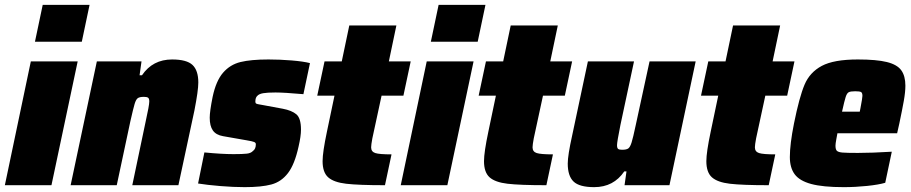

<svg xmlns="http://www.w3.org/2000/svg" viewBox="-29 -763 3754 791"><path d="M115 -591 147 -743H340L308 -591ZM-9 0 98 -510H291L183 0Z M370 -510H554L546 -453H556Q600 -518 680 -518Q740 -518 764 -495.5Q788 -473 788 -423Q788 -390 772 -308L706 0H516L571 -262Q586 -329 586 -345Q586 -357 581 -360.5Q576 -364 564 -364Q546 -364 538.5 -358.5Q531 -353 525.5 -334.5Q520 -316 508 -263L452 0H262Z M787 -7 813 -135Q885 -128 933 -128Q971 -128 988 -130Q1005 -132 1013 -141Q1025 -149 1025 -169Q1025 -175 1018 -178Q1011 -181 987 -185L890 -202Q861 -207 848 -225.5Q835 -244 835 -278Q835 -304 847 -364Q861 -430 890 -463.5Q919 -497 962 -507.5Q1005 -518 1077 -518Q1124 -518 1172.5 -514Q1221 -510 1248 -503L1221 -375Q1141 -382 1106 -382Q1072 -382 1055 -379Q1038 -376 1031 -368Q1023 -361 1023 -344Q1023 -338 1027 -336Q1031 -334 1041 -332.5Q1051 -331 1055 -330L1136 -315Q1173 -308 1192 -292Q1211 -276 1211 -229Q1211 -202 1201 -159Q1185 -86 1157.5 -50Q1130 -14 1089 -3Q1048 8 979 8Q933 8 878.5 3.5Q824 -1 787 -7Z M1300 -99Q1300 -136 1318 -221L1349 -369H1278L1308 -510H1379L1410 -658H1604L1573 -510H1663L1633 -369H1543L1505 -193Q1500 -166 1500 -156Q1500 -138 1517 -132.5Q1534 -127 1584 -127L1557 0Q1448 0 1397 -6Q1346 -12 1323 -32.5Q1300 -53 1300 -99Z M1746 -591 1778 -743H1971L1939 -591ZM1622 0 1729 -510H1922L1814 0Z M1965 -99Q1965 -136 1983 -221L2014 -369H1943L1973 -510H2044L2075 -658H2269L2238 -510H2328L2298 -369H2208L2170 -193Q2165 -166 2165 -156Q2165 -138 2182 -132.5Q2199 -127 2249 -127L2222 0Q2113 0 2062 -6Q2011 -12 1988 -32.5Q1965 -53 1965 -99Z M2310 -89Q2310 -123 2328 -204L2393 -510H2583L2527 -248Q2513 -178 2513 -165Q2513 -153 2517.5 -149.5Q2522 -146 2534 -146Q2552 -146 2559.5 -151.5Q2567 -157 2573 -176Q2579 -195 2590 -247L2647 -510H2837L2729 0H2544L2552 -57H2543Q2499 8 2419 8Q2358 8 2334 -15Q2310 -38 2310 -89Z M2881 -99Q2881 -136 2899 -221L2930 -369H2859L2889 -510H2960L2991 -658H3185L3154 -510H3244L3214 -369H3124L3086 -193Q3081 -166 3081 -156Q3081 -138 3098 -132.5Q3115 -127 3165 -127L3138 0Q3029 0 2978 -6Q2927 -12 2904 -32.5Q2881 -53 2881 -99Z M3225 -116Q3225 -169 3242 -254Q3264 -363 3285.5 -414Q3307 -465 3356.5 -491.5Q3406 -518 3505 -518Q3582 -518 3624.5 -507.5Q3667 -497 3684 -473.5Q3701 -450 3701 -410Q3701 -384 3694.5 -347.5Q3688 -311 3676 -254L3667 -214H3421Q3420 -208 3416.5 -189.5Q3413 -171 3413 -163Q3413 -147 3419 -141.5Q3425 -136 3441.5 -134.5Q3458 -133 3505 -133Q3563 -133 3645 -138L3618 -10Q3591 -2 3543 3Q3495 8 3447 8Q3361 8 3313 -5Q3265 -18 3245 -45Q3225 -72 3225 -116ZM3513 -303 3516 -318Q3524 -360 3524 -368Q3524 -381 3518 -384Q3512 -387 3494 -387Q3475 -387 3467.5 -383Q3460 -379 3455 -363.5Q3450 -348 3440 -303Z"/></svg>

Font: Saira Semi Condensed Black
Style: Italic
Weight: 900
Width: 4
Italic angle: -12°
Designer: Hector Gatti with collaboration of the Omnibus-Type team
Foundry: Omnibus-Type
Version: Version 1.001; ttfautohint (v1.8)